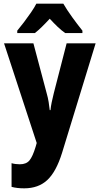

<svg xmlns="http://www.w3.org/2000/svg" viewBox="-20 -786 542 1046"><path d="M2 -550H162L234 -279Q241 -255 245 -230.5Q249 -206 251 -186H255Q257 -206 261.5 -228Q266 -250 273 -278L343 -550H501L318 47Q286 150 237.5 195Q189 240 112 240Q92 240 75 238Q58 236 43 232V103Q53 106 64.5 107.5Q76 109 88 109Q123 109 140.5 88Q158 67 174 14L180 -7ZM325 -766Q344 -733 372.5 -693.5Q401 -654 429 -619V-606H335Q315 -620 294.5 -639.5Q274 -659 251 -684Q228 -659 207.5 -639Q187 -619 170 -606H74V-619Q90 -638 110.5 -665Q131 -692 149.5 -719Q168 -746 178 -766Z"/></svg>

Font: Noto Sans Myanmar Condensed ExtraBold
Style: Regular
Weight: 800
Width: 3
Designer: Monotype Design Team
Foundry: Monotype Imaging Inc.
Version: Version 2.107; ttfautohint (v1.8.4.7-5d5b)